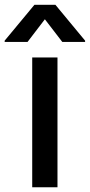

<svg xmlns="http://www.w3.org/2000/svg" viewBox="-64 -787 378 807"><path d="M177.6 0H71.4V-545.5H177.6ZM293.7 -610.8H197.8L124.6 -706L51.8 -610.8H-44.4V-616.1L80.6 -766.7H169L293.7 -616.1Z"/></svg>

Font: Linik Sans Medium
Style: Regular
Weight: 500
Designer: Rasmus Andersson (font), Cristiano Sobral (main changes)
Foundry: rsms
Version: Version 3.018;June 1, 2022;FontCreator 14.0.0.2814 64-bit; t